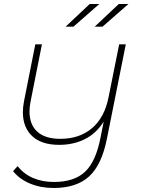

<svg xmlns="http://www.w3.org/2000/svg" viewBox="-20 -740 706 957"><path d="M607 -519 513 -49Q487 82 424 139.5Q361 197 247 197Q183 197 130 175Q77 153 45 113L68 88Q98 127 144.5 147Q191 167 249 167Q350 167 404 116Q458 65 481 -54L497 -134Q460 -75 403 -46.5Q346 -18 275 -18Q187 -18 140.5 -61.5Q94 -105 94 -181Q94 -207 100 -237L156 -519H189L133 -237Q127 -209 127 -185Q127 -119 166 -83.5Q205 -48 281 -48Q376 -48 438.5 -101Q501 -154 521 -255L574 -519ZM427 -720H475L346 -607H307ZM572 -720H620L491 -607H452Z"/></svg>

Font: Montserrat Alternates ExLight
Style: Italic
Weight: 275
Italic angle: -11.3°
Designer: Julieta Ulanovsky
Foundry: Julieta Ulanovsky
Version: Version 7.200